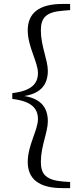

<svg xmlns="http://www.w3.org/2000/svg" viewBox="-20 -798 414 991"><path d="M43.4 -287.3C143.4 -275.7 175.9 -237.8 175.9 -183.1C175.9 -127.1 123.2 -47.5 123.2 37.9C123.2 126.1 181.5 172.9 301.9 172.9H341.9V141.2L306.5 139C218.7 131.6 190.9 102.9 190.9 37.4C190.9 -43.6 226.9 -115.2 226.9 -171.9C226.9 -244.3 189.6 -300.9 67.8 -305.8V-298.9C189.6 -303.8 226.9 -360.5 226.9 -432.8C226.9 -488.7 190.9 -560.3 190.9 -641.1C190.9 -707.7 218.7 -736.4 306.5 -742.9L341.9 -745.9V-777.6H301.9C181.5 -777.6 123.2 -730 123.2 -641.9C123.2 -556.5 175.9 -477.6 175.9 -421.4C175.9 -366.9 143.4 -329 43.4 -317.4Z"/></svg>

Font: Source Han Serif TW VF
Style: Regular
Weight: 250
Designer: Ryoko NISHIZUKA 西塚涼子 (kana & ideographs); Frank Grießhammer (Latin, Greek & Cyrillic); Wenlong ZHANG 张文龙 (bopomofo); San
Foundry: Adobe
Version: Version 2.002;hotconv 1.1.0;makeotfexe 2.6.0